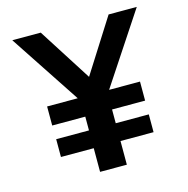

<svg xmlns="http://www.w3.org/2000/svg" viewBox="-109 -855 942 961"><g transform="rotate(-15 362.0 -375.0)"><path d="M683.6 -750 442.4 -384.8H602.5V-286.1H431.2V-214.8H602.5V-122.6H431.2V0H292.5V-122.6H122.6V-214.8H292.5V-286.1H121.1V-384.8H279.8L38.6 -750H186L362.3 -473.6L537.6 -750Z"/></g></svg>

Font: Now Alt
Style: Bold
Weight: 700
Designer: Alfredo Marco Pradil
Foundry: Alfredo Marco Pradil
Version: Version 1.002;PS 001.002;hotconv 1.0.88;makeotf.lib2.5.64775